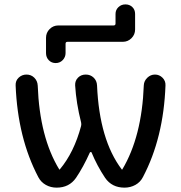

<svg xmlns="http://www.w3.org/2000/svg" viewBox="-20 -862 832 882"><path d="M600.6 -797.9V-726.6Q600.6 -703.1 584 -686.5Q567.4 -669.9 543.9 -669.9H290Q281.2 -669.9 281.2 -661.1V-618.2Q281.2 -599.6 268.1 -585.9Q254.9 -572.3 235.8 -572.3Q216.8 -572.3 204.1 -585.4Q191.4 -598.6 191.4 -618.2V-688.5Q191.4 -711.9 208 -728.5Q224.6 -745.1 248 -745.1H502Q510.7 -745.1 510.7 -753.9V-797.9Q510.7 -816.4 523.9 -829.1Q537.1 -841.8 556.2 -841.8Q575.2 -841.8 587.9 -829.6Q600.6 -817.4 600.6 -797.9ZM240.2 0Q212.9 0 190.4 -12.7Q168 -25.4 156.2 -47.9Q61.5 -227.5 51.8 -469.7Q50.8 -491.2 65.9 -505.4Q81.1 -519.5 101.6 -519.5Q123 -519.5 137.7 -504.9Q152.3 -490.2 153.3 -468.8Q162.1 -231.4 252 -84Q252 -83 252.9 -83Q253.9 -83 254.9 -84Q320.3 -162.1 352.5 -283.2Q354.5 -292 352.5 -299.8Q330.1 -388.7 325.2 -469.7Q324.2 -491.2 338.4 -505.4Q352.5 -519.5 374 -519.5Q395.5 -519.5 410.2 -505.4Q424.8 -491.2 425.8 -469.7Q436.5 -219.7 539.1 -84Q539.1 -83 541 -83Q542 -83 542 -84Q631.8 -234.4 640.6 -470.7Q641.6 -490.2 656.7 -504.9Q671.9 -519.5 691.9 -519.5Q711.9 -519.5 726.6 -504.9Q741.2 -490.2 740.2 -469.7Q731.4 -228.5 636.7 -48.8Q625 -25.4 602.1 -12.7Q579.1 0 551.8 0Q494.1 0 462.9 -44.9Q425.8 -100.6 400.4 -162.1Q399.4 -164.1 396.5 -163.6Q393.6 -163.1 392.6 -161.1Q362.3 -93.8 329.1 -44.9Q297.9 0 240.2 0Z"/></svg>

Font: Rounded Mgen+ 2p medium
Style: Regular
Weight: 500
Designer: [Source Han Sans]
Ryoko NISHIZUKA  (kana & ideographs); Paul D. Hunt (Latin, Greek & Cyrillic); Wenlong ZHANG  (bopomofo
Version: Version 1.059.20150602